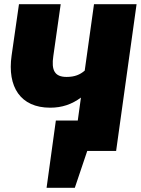

<svg xmlns="http://www.w3.org/2000/svg" viewBox="-20 -716 668 911"><path d="M426 -696 382 -381C360 -362 335 -351 296 -351C239 -351 223 -383 233 -450L268 -696H70L35 -452C14 -304 77 -205 218 -205C274 -205 321 -221 364 -253L349 -144H245L201 175H335L394 0H531L628 -696Z"/></svg>

Font: Fira Sans Heavy
Style: Italic
Weight: 900
Italic angle: -8°
Designer: bBox Type GmbH & Carrois Corporate GbR & Edenspiekermann AG
Foundry: bBox Type GmbH & Carrois Corporate GbR & Edenspiekermann AG
Version: Version 4.301;PS 004.301;hotconv 1.0.88;makeotf.lib2.5.64775